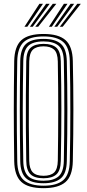

<svg xmlns="http://www.w3.org/2000/svg" viewBox="-20 -986 460 1013"><path d="M209.8 6.8Q128.2 6.8 92.4 -26.4Q56.5 -59.5 55 -135.8Q54 -211.2 53.4 -276.1Q52.8 -341 52.8 -402.1Q52.8 -463.2 53.4 -527Q54 -590.8 55 -664Q56.5 -740.5 92.4 -773.6Q128.2 -806.8 209.8 -806.8Q289.2 -806.8 325.9 -774.1Q362.5 -741.5 364.2 -664.2Q365.5 -599 366.4 -536.2Q367.2 -473.5 367.2 -409.8Q367.2 -346 366.5 -278.2Q365.8 -210.5 364.2 -135.5Q362.5 -57 325.1 -25.1Q287.8 6.8 209.8 6.8ZM209.8 -6.2Q279.5 -6.2 313.2 -35.1Q347 -64 348.2 -136Q349.8 -204.8 350.4 -268.4Q351 -332 351.1 -394.8Q351.2 -457.5 350.6 -523.8Q350 -590 348.2 -663.8Q347 -734.8 313.8 -764.2Q280.5 -793.8 209.8 -793.8Q136.5 -793.8 104.5 -763.4Q72.5 -733 71 -663.8Q70 -603.5 69.4 -545.5Q68.8 -487.5 68.6 -425.8Q68.5 -364 69 -293Q69.5 -222 71 -136Q72 -64 106 -35.1Q140 -6.2 209.8 -6.2ZM209.8 -19.2Q145.2 -19.2 116.6 -46.4Q88 -73.5 86.8 -136Q85.8 -211.2 85.1 -276.1Q84.5 -341 84.5 -402.1Q84.5 -463.2 85.1 -527Q85.8 -590.8 86.8 -663.8Q88 -726.5 116.5 -753.6Q145 -780.8 209.8 -780.8Q272.2 -780.8 301.6 -754.2Q331 -727.8 332.5 -663.2Q333.8 -601.5 334.6 -539Q335.5 -476.5 335.5 -411.9Q335.5 -347.2 334.8 -278.8Q334 -210.2 332.5 -136.2Q331.2 -71 301 -45.1Q270.8 -19.2 209.8 -19.2ZM209.8 -32.5Q261.8 -32.5 288.6 -55Q315.5 -77.5 316.8 -136.8Q318 -204.2 318.6 -268.5Q319.2 -332.8 319.4 -396.5Q319.5 -460.2 318.9 -526.1Q318.2 -592 316.8 -663Q315.5 -721.2 289.4 -744.4Q263.2 -767.5 209.8 -767.5Q153.5 -767.5 128.6 -743.4Q103.8 -719.2 102.8 -663.2Q101.5 -598.5 100.9 -536.1Q100.2 -473.8 100.1 -410.2Q100 -346.8 100.6 -279.1Q101.2 -211.5 102.8 -136.2Q103.8 -80.8 128.5 -56.6Q153.2 -32.5 209.8 -32.5ZM209.8 -45.5Q162 -45.5 140.6 -66.8Q119.2 -88 118.5 -137.5Q117 -224 116.5 -310.2Q116 -396.5 116.5 -484.2Q117 -572 118.5 -663Q119.2 -714.5 142 -734.5Q164.8 -754.5 209.8 -754.5Q256 -754.5 277.9 -733.9Q299.8 -713.2 300.8 -662.8Q302.2 -598.8 303 -536.5Q303.8 -474.2 303.8 -410.8Q303.8 -347.2 303.1 -279.6Q302.5 -212 300.8 -137.2Q299.8 -86 277.5 -65.8Q255.2 -45.5 209.8 -45.5ZM209.8 -58.5Q247.5 -58.5 265.9 -76.2Q284.2 -94 285 -138.5Q286 -204 286.6 -266.6Q287.2 -329.2 287.2 -392.4Q287.2 -455.5 286.8 -521.9Q286.2 -588.2 285 -661.2Q284.2 -707.2 265.2 -724.4Q246.2 -741.5 209.8 -741.5Q171.8 -741.5 153.5 -723.9Q135.2 -706.2 134.2 -662.2Q133 -579.2 132.4 -496.2Q131.8 -413.2 132.1 -325Q132.5 -236.8 134.2 -137.2Q135.2 -95.2 152.9 -76.9Q170.5 -58.5 209.8 -58.5ZM109 -845 188 -966H206.8L124.2 -845ZM137.8 -845 223.2 -966H242L152.8 -845ZM166.2 -845 258.5 -966H277.2L181.5 -845ZM238.2 -845 317.2 -966H336L253.5 -845ZM266.8 -845 352.5 -966H371.2L282 -845ZM295.5 -845 387.8 -966H406.5L310.8 -845Z"/></svg>

Font: Big Shoulders Inline Text Thin
Style: Regular
Weight: 400
Version: Version 2.002